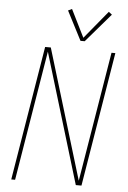

<svg xmlns="http://www.w3.org/2000/svg" viewBox="-62 -1001 700 1046"><g transform="rotate(5 288.0 -478.0)"><path d="M40 0H61L178 -711L393 0H424L545 -735H524L407 -25L192 -735H161ZM350 -785H373L508 -942L490 -956L364 -803L289 -954L268 -944Z"/></g></svg>

Font: Iosevka Sparkle Thin
Style: Italic
Weight: 100
Italic angle: -9°
Designer: Belleve Invis
Foundry: Belleve Invis
Version: Version 4.5.0; ttfautohint (v1.8.3)